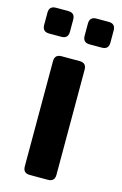

<svg xmlns="http://www.w3.org/2000/svg" viewBox="-118 -752 507 801"><g transform="rotate(15 135.0 -351.0)"><path d="M95.7 0Q66.4 0 66.4 -29.3V-483.4Q66.4 -512.7 95.7 -512.7H173.8Q203.1 -512.7 203.1 -483.4V-29.3Q203.1 0 173.8 0ZM21 -590.8Q-8.3 -590.8 -8.3 -620.1V-672.9Q-8.3 -702.1 21 -702.1H73.7Q103 -702.1 103 -672.9V-620.1Q103 -590.8 73.7 -590.8ZM195.8 -590.8Q166.5 -590.8 166.5 -620.1V-672.9Q166.5 -702.1 195.8 -702.1H248.5Q277.8 -702.1 277.8 -672.9V-620.1Q277.8 -590.8 248.5 -590.8Z"/></g></svg>

Font: Istok Web
Style: Bold
Weight: 700
Designer: Andrey V. Panov
Foundry: Andrey V. Panov
Version: Version 1.0.2g